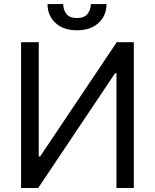

<svg xmlns="http://www.w3.org/2000/svg" viewBox="-20 -938 773 958"><path d="M647.7 0V-727.3H562.5L180.4 -157.7H173.3V-727.3H85.2V0H170.5L554 -572.4H561.1V0ZM433.2 -917.6H511.4Q511.4 -860.1 471.6 -823.5Q431.8 -786.9 363.6 -786.9Q296.5 -786.9 256.9 -823.5Q217.3 -860.1 217.3 -917.6H295.5Q295.5 -889.9 310.9 -869Q326.3 -848 363.6 -848Q400.9 -848 417.1 -869Q433.2 -889.9 433.2 -917.6Z"/></svg>

Font: Interface
Style: Regular
Weight: 400
Designer: Rasmus Andersson
Foundry: rsms
Version: Version 1.8